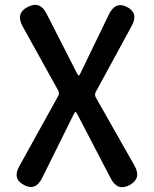

<svg xmlns="http://www.w3.org/2000/svg" viewBox="-20 -765 636 793"><path d="M79 -1Q30 -26 60 -79L220 -368Q227 -380 220 -392L73 -657Q44 -710 94 -736Q145 -763 172 -709L297 -464Q303 -453 305.5 -453Q308 -453 313 -464L430 -706Q457 -761 505 -736Q553 -711 524 -658L376 -386Q369 -374 376 -362L536 -80Q565 -28 516 -1Q466 26 438 -27L300 -292Q294 -303 292 -303Q290 -303 284 -292L154 -30Q127 25 79 -1Z"/></svg>

Font: Resource Han Rounded JP Medium
Style: Regular
Weight: 500
Designer: Cyano Hao (round all glyphs); Ryoko NISHIZUKA 西塚涼子 (kana, bopomofo & ideographs); Paul D. Hunt (Latin, Greek & Cyrillic)
Foundry: Cyano Hao
Version: 0.990